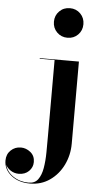

<svg xmlns="http://www.w3.org/2000/svg" viewBox="-185 -799 580 1099"><g transform="rotate(5 104.5 -250.0)"><path d="M86.5 -675Q86.5 -711 111 -735.5Q135.5 -760 171.5 -760Q207.5 -760 231.8 -735.5Q256 -711 256 -675Q256 -639 231.8 -614.5Q207.5 -590 171.5 -590Q135.5 -590 111 -614.5Q86.5 -639 86.5 -675ZM249 -460V11.5Q249 77 221.5 133.8Q194 190.5 144.5 225.2Q95 260 30 260Q-36 260 -78.2 225.5Q-120.5 191 -120.5 141Q-120.5 104.5 -96.5 81.8Q-72.5 59 -38.5 59Q-8.5 59 16.8 79.5Q42 100 42 135.5Q42 166 19.8 188Q-2.5 210 -38.5 210Q-64 210 -84.5 196.8Q-105 183.5 -114 164.5Q-104 204.5 -66 230Q-28 255.5 22 255.5Q58 255.5 76.2 230.5Q94.5 205.5 101.5 164.8Q108.5 124 109 75.2Q109.5 26.5 109.5 -21V-456.5H24V-460Z"/></g></svg>

Font: Bodoni* 48pt
Style: Bold
Weight: 700
Version: Version 2.3